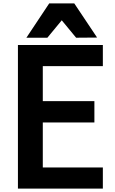

<svg xmlns="http://www.w3.org/2000/svg" viewBox="-20 -1063 678 1135"><path d="M86 -797H588V-672H233V-465H538V-339H233V-73H588V52H86ZM271 -1043H419L554 -841L430 -840L345 -943L260 -840H136Z"/></svg>

Font: LINE Seed JP_TTF Bold
Style: Regular
Weight: 700
Designer: LINE & Fontrix & Fontworks
Version: Version 1.009